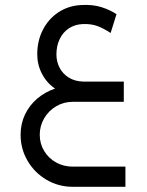

<svg xmlns="http://www.w3.org/2000/svg" viewBox="-20 -502 587 768"><path d="M481.7 164.5H270.7Q234.6 164.5 204.5 147.9Q174.4 131.3 156.7 102Q139 72.8 139 37.1Q139 1.3 156.8 -28.9Q174.6 -59.2 204.8 -77Q235 -94.7 270.7 -94.7H475.2V-175.7H312.6Q279.6 -176.6 255.4 -191.5Q231.2 -206.4 218.4 -230.9Q205.7 -255.4 205.7 -284.6Q205.7 -317.8 218.5 -345.2Q231.3 -372.5 255.3 -388.5Q279.4 -404.5 311.7 -405.8Q344.6 -406.9 369.3 -397.9Q393.9 -388.9 422.5 -370.1L446 -445.2Q420.6 -462.3 385.8 -473.4Q351 -484.6 304 -481.8Q253.5 -479.1 213.8 -452.9Q174 -426.7 151.5 -382.7Q129 -338.8 129 -284.9Q129 -243 148 -206.7Q166.9 -170.3 200.2 -147.7Q159.8 -133.9 128.6 -107.3Q97.5 -80.7 79.9 -43.7Q62.4 -6.8 62.4 37.1Q62.4 93.7 90.4 141.4Q118.4 189.2 166.2 217.2Q214 245.2 270.7 245.2H481.7Z"/></svg>

Font: Arad-VF Thin Dots1
Style: Regular
Weight: 100
Designer: Mohammad Darvishi
Version: Version 1.000;August 30, 2024;FontCreator 15.0.0.2992 64-bit